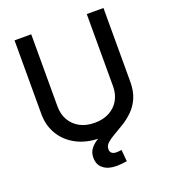

<svg xmlns="http://www.w3.org/2000/svg" viewBox="-164 -847 1039 1172"><g transform="rotate(-20 355.5 -261.0)"><path d="M356 11.7Q268.6 11.7 203.6 -22Q138.7 -55.7 102.8 -114.5Q66.9 -173.3 66.9 -249.5V-727.5H175.3V-258.3Q175.3 -208.5 197.3 -169.9Q219.2 -131.3 259.8 -109.1Q300.3 -86.9 356 -86.9Q411.6 -86.9 452.1 -109.1Q492.7 -131.3 514.4 -169.9Q536.1 -208.5 536.1 -258.3V-727.5H644.5V-249.5Q644.5 -173.3 608.9 -114.5Q573.2 -55.7 508.3 -22Q443.4 11.7 356 11.7ZM388.2 206.1Q337.4 206.1 305.7 181.6Q273.9 157.2 273.9 110.8Q273.9 76.7 292 53.2Q310.1 29.8 339.6 12.2Q369.1 -5.4 404.8 -21Q440.4 -36.6 475.8 -55.2Q511.2 -73.7 540.8 -98.9Q570.3 -124 588.4 -160.6Q606.4 -197.3 606.4 -249.5H644.5Q644.5 -188 625.5 -144.3Q606.4 -100.6 575.9 -70.6Q545.4 -40.5 511.2 -19.3Q477.1 2 446.8 19Q416.5 36.1 397.2 53.2Q377.9 70.3 377.9 93.3Q377.9 109.4 387.9 118.4Q397.9 127.4 418.9 127.4Q427.2 127.4 436 126.5Q444.8 125.5 451.7 124.5L458.5 200.2Q443.4 202.6 425 204.3Q406.7 206.1 388.2 206.1Z"/></g></svg>

Font: Inter 28pt Medium
Style: Regular
Weight: 500
Designer: Rasmus Andersson
Foundry: rsms
Version: Version 4.001;git-66647c0bb